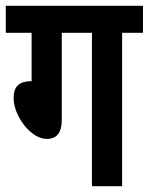

<svg xmlns="http://www.w3.org/2000/svg" viewBox="-20 -642 513 662"><path d="M193 -529H297V0H401V-529H473V-622H0V-529H89V-361L88 -362C41 -362 27 -339 27 -304C27 -241 87 -163 141 -163C177 -163 193 -186 193 -228Z"/></svg>

Font: Noto Sans Devanagari ExtraCondensed SemiBold
Style: Regular
Weight: 600
Width: 2
Designer: Jelle Bosma - Monotype Design Team
Foundry: Monotype Imaging Inc.
Version: Version 2.004